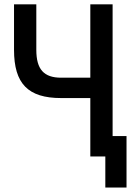

<svg xmlns="http://www.w3.org/2000/svg" viewBox="-20 -713 626 875"><path d="M460 141.6H556.6V-92.8H493.2V-693.4H391.6V-358.9H258.8C179.7 -358.9 145.5 -397 145.5 -485.8V-693.4H43.9V-485.8C43.9 -331.5 107.9 -266.1 258.8 -266.1H391.6V0H460Z"/></svg>

Font: CaskaydiaCove Nerd Font
Style: Regular
Weight: 400
Designer: Aaron Bell
Foundry: Saja Typeworks
Version: Version 2111.1;Nerd Fonts 2.3.3